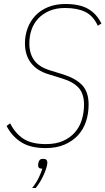

<svg xmlns="http://www.w3.org/2000/svg" viewBox="-20 -730 528 962"><path d="M209 12Q132 12 85.5 -18Q39 -48 13 -99L31 -112Q56 -62 97 -35Q138 -8 210 -8Q260 -8 296 -24Q332 -40 355.5 -67Q379 -94 390 -130Q401 -166 401 -206Q401 -260 374 -290Q347 -320 291 -337L223 -358Q164 -376 134.5 -415.5Q105 -455 105 -513Q105 -553 118.5 -589Q132 -625 157.5 -652Q183 -679 221 -694.5Q259 -710 308 -710Q380 -710 422.5 -685Q465 -660 488 -612L470 -601Q447 -651 407 -670.5Q367 -690 306 -690Q261 -690 227.5 -675.5Q194 -661 171.5 -637Q149 -613 138 -581Q127 -549 127 -513Q127 -462 151 -428.5Q175 -395 229 -378L297 -357Q360 -337 392 -303Q424 -269 424 -206Q424 -161 411 -121.5Q398 -82 371 -52.5Q344 -23 303.5 -5.5Q263 12 209 12ZM197 66Q209 66 213 71.5Q217 77 217 82Q217 85 217 88Q217 91 216 96Q211 121 195.5 153.5Q180 186 159 212H141Q162 186 174.5 159.5Q187 133 192 115Q178 115 174.5 110Q171 105 171 99Q171 97 171 93.5Q171 90 173 83Q175 77 179 71.5Q183 66 197 66Z"/></svg>

Font: IBM Plex Sans Condensed Thin
Style: Italic
Weight: 100
Width: 3
Italic angle: -11°
Designer: Mike Abbink, Paul van der Laan, Pieter van Rosmalen
Foundry: Bold Monday
Version: Version 1.3